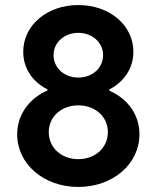

<svg xmlns="http://www.w3.org/2000/svg" viewBox="-20 -730 620 760"><path d="M290 10C427 10 532 -81 532 -198C532 -276 486 -339 413 -371V-376C471 -406 508 -460 508 -525C508 -630 414 -710 290 -710C166 -710 72 -630 72 -525C72 -459 109 -406 168 -376V-372C95 -340 48 -276 48 -198C48 -81 153 10 290 10ZM290 -600C345 -600 388 -562 388 -512C388 -461 346 -423 290 -423C234 -423 192 -461 192 -512C192 -562 235 -600 290 -600ZM290 -313C357 -313 407 -268 407 -207C407 -145 357 -100 290 -100C223 -100 173 -145 173 -207C173 -268 223 -313 290 -313Z"/></svg>

Font: CommitMono-dimboump
Style: Bold
Weight: 700
Monospace: yes
Designer: Eigil Nikolajsen
Foundry: Eigil Nikolajsen
Version: Version 1.143